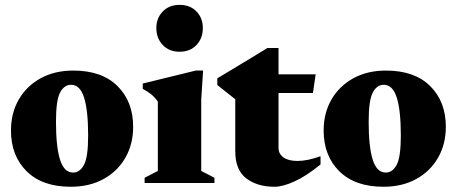

<svg xmlns="http://www.w3.org/2000/svg" viewBox="-20 -734 1832 770"><path d="M264 15Q149.5 15 86.8 -47.2Q24 -109.5 24 -210.5Q24 -281 55.5 -335.2Q87 -389.5 143.2 -420.2Q199.5 -451 274 -451Q388.5 -451 451.2 -388.8Q514 -326.5 514 -225.5Q514 -155.5 482.5 -101Q451 -46.5 394.8 -15.8Q338.5 15 264 15ZM273 -42Q300.5 -42 317 -73.2Q333.5 -104.5 333.5 -190.5Q333.5 -291 317.2 -342.5Q301 -394 265 -394Q237.5 -394 221 -363Q204.5 -332 204.5 -245.5Q204.5 -145 220.8 -93.5Q237 -42 273 -42Z M700 -526.5Q658.5 -526.5 632.8 -553.5Q607 -580.5 607 -621.5Q607 -661.5 632.8 -688Q658.5 -714.5 700 -714.5Q742.5 -714.5 768 -688Q793.5 -661.5 793.5 -621.5Q793.5 -580.5 768 -553.5Q742.5 -526.5 700 -526.5ZM794.5 -451 787 -334.5V-48.5L840 -21V0H560V-21L613 -48.5V-326.5Q601 -344 586 -356Q571 -368 552.5 -377.5V-399L765 -451Z M1097 -140.5Q1097 -117 1116.8 -102.8Q1136.5 -88.5 1173 -88.5Q1213 -88.5 1265.5 -107.5V-74.5Q1210 -29 1162.2 -7Q1114.5 15 1081 15Q1012 15 967.8 -18.5Q923.5 -52 923.5 -128V-336L851.5 -393V-420Q879 -436.5 916.2 -458.8Q953.5 -481 990.2 -503.5Q1027 -526 1052.5 -541.5H1097V-436H1246L1235 -361H1097Z M1518 15Q1403.5 15 1340.8 -47.2Q1278 -109.5 1278 -210.5Q1278 -281 1309.5 -335.2Q1341 -389.5 1397.2 -420.2Q1453.5 -451 1528 -451Q1642.5 -451 1705.2 -388.8Q1768 -326.5 1768 -225.5Q1768 -155.5 1736.5 -101Q1705 -46.5 1648.8 -15.8Q1592.5 15 1518 15ZM1527 -42Q1554.5 -42 1571 -73.2Q1587.5 -104.5 1587.5 -190.5Q1587.5 -291 1571.2 -342.5Q1555 -394 1519 -394Q1491.5 -394 1475 -363Q1458.5 -332 1458.5 -245.5Q1458.5 -145 1474.8 -93.5Q1491 -42 1527 -42Z"/></svg>

Font: Newsreader 16pt ExtraBold
Style: Regular
Weight: 800
Designer: Hugues Gentile
Foundry: Production Type
Version: Version 1.003; ttfautohint (v1.8.3)